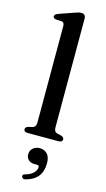

<svg xmlns="http://www.w3.org/2000/svg" viewBox="-148 -785 602 1090"><g transform="rotate(15 153.0 -240.0)"><path d="M212.5 -711V-70Q212.5 -45 232.5 -40L255 -35Q272.5 -29.5 272.5 -17Q272.5 0 249.5 0H68Q45.5 0 45.5 -17Q45.5 -29 63 -34.5L86.5 -40Q106.5 -45 106.5 -69.5V-639.5Q106.5 -660.5 90 -662.5L56.5 -664Q40 -666.5 40 -678.5Q40 -690 60 -697.5L142.5 -726.5Q172 -737.5 185.5 -737.5Q212.5 -737.5 212.5 -711ZM152 160.5Q127.5 160.5 115 147.5Q102.5 134.5 102.5 115.5Q102.5 93 118.5 79.2Q134.5 65.5 158 65.5Q184.5 65.5 201.8 83.2Q219 101 219 138.5Q219 233 125 257.5Q107 262 102.5 248Q98 234.5 116 230.5Q148 221.5 163.2 205Q178.5 188.5 178.5 172Q178.5 160.5 165.5 160.5Z"/></g></svg>

Font: Fraunces 9pt S000
Style: Regular
Weight: 400
Version: Version 1.000; ttfautohint (v1.8.3)